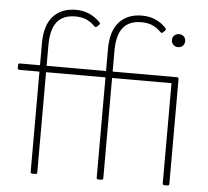

<svg xmlns="http://www.w3.org/2000/svg" viewBox="-53 -813 941 869"><g transform="rotate(5 417.5 -378.0)"><path d="M125 0Q117 0 117 -8V-463H26Q18 -463 18 -471V-484Q18 -492 26 -492H117V-591Q117 -674 154.5 -715Q192 -756 258 -756Q322 -756 368 -709Q374 -704 367 -697L359 -689Q353 -683 347 -689Q327 -709 306 -717.5Q285 -726 258 -726Q202 -726 174.5 -692Q147 -658 147 -586V-492H417V-591Q417 -674 454.5 -715Q492 -756 558 -756Q624 -756 668 -709Q673 -703 667 -697L659 -689Q653 -683 647 -689Q627 -709 606 -717.5Q585 -726 558 -726Q502 -726 474.5 -692Q447 -658 447 -586V-492H739Q747 -492 747 -484V-8Q747 0 739 0H725Q717 0 717 -8V-463H447V-8Q447 0 439 0H425Q417 0 417 -8V-463H147V-8Q147 0 139 0ZM702 -658Q702 -671 710.5 -679Q719 -687 732 -687Q745 -687 753.5 -679Q762 -671 762 -658Q762 -645 753.5 -636.5Q745 -628 732 -628Q719 -628 710.5 -636.5Q702 -645 702 -658Z"/></g></svg>

Font: LINE Seed Sans KR Thin
Style: Regular
Weight: 250
Designer: LINE BX Design & Sandoll Inc & Dalton Maag Ltd
Foundry: Sandoll Inc.
Version: Version 1.000